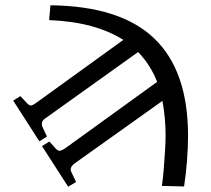

<svg xmlns="http://www.w3.org/2000/svg" viewBox="-20 -539 798 727"><path d="M238 168 139 14 167 -3 186 18Q197 32 205 32Q213 32 229 21L575 -229Q563 -260 545 -288.5Q527 -317 503 -342L156 -94Q143 -86 140 -78Q137 -70 140 -60L158 -22L129 -4L30 -158L57 -175L77 -154Q89 -140 96 -139.5Q103 -139 119 -151L447 -388Q395 -421 326 -440Q257 -459 166 -463L171 -519Q436 -516 564 -393.5Q692 -271 692 -25Q692 19 688 70.5Q684 122 677 167L593 165Q597 138 600 101.5Q603 65 605 30.5Q607 -4 607 -26Q607 -60 604 -92.5Q601 -125 595 -157L265 78Q241 95 250 112L268 150Z"/></svg>

Font: Literata 36pt
Style: Italic
Weight: 400
Italic angle: -2°
Designer: Latin by Veronika Burian and Jose Scaglione. Greek by Irene Vlachou. Cyrillic by Vera Evstafieva
Foundry: TypeTogether
Version: Version 3.002